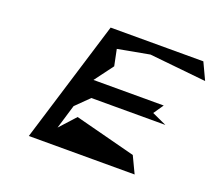

<svg xmlns="http://www.w3.org/2000/svg" viewBox="-103 -915 980 868"><g transform="rotate(20 387.5 -481.5)"><path d="M111 -188H620L582 -268L289 -344L220 -268L255 -384L318 -446H674L604 -478L637 -526H299L366 -616L350 -694L502 -722L775 -694L737 -775H291Z"/></g></svg>

Font: bitstorm
Style: extobl
Weight: 400
Version: Version 0.2